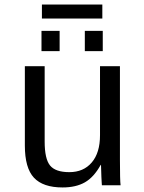

<svg xmlns="http://www.w3.org/2000/svg" viewBox="-20 -822 640 852"><path d="M178.2 -528.3V-193.4Q178.2 -117.2 202.1 -87.6Q226.1 -58.1 287.6 -58.1Q350.6 -58.1 387.2 -101.1Q423.8 -144 423.8 -222.2V-528.3H512.2V-112.8Q512.2 -20.5 515.1 0H432.1Q431.6 -2.4 431.2 -13.2Q430.7 -23.9 429.9 -37.8Q429.2 -51.8 428.2 -90.3H426.8Q396.5 -35.6 356.7 -12.9Q316.9 9.8 257.8 9.8Q170.9 9.8 130.6 -33.4Q90.3 -76.7 90.3 -176.3V-528.3ZM356.4 -595.2V-685.1H436V-595.2ZM164.1 -595.2V-685.1H244.6V-595.2ZM434.1 -739.7H166V-801.8H434.1Z"/></svg>

Font: Liberation Mono
Style: Regular
Weight: 400
Monospace: yes
Designer: Steve Matteson
Foundry: Ascender Corporation
Version: Version 2.1.5